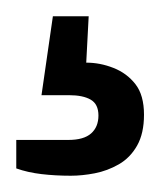

<svg xmlns="http://www.w3.org/2000/svg" viewBox="-20 -34 197 236"><path d="M67 182Q48 182 31 180Q14 178 0 173V138H64Q83 138 92 130Q101 122 101 108Q101 94 91.5 88.5Q82 83 65 83H31L45 -14H89L86 43Q103 43 119.5 49.5Q136 56 146.5 69.5Q157 83 157 107Q157 130 148.5 145Q140 160 126 168Q112 176 96.5 179Q81 182 67 182Z"/></svg>

Font: Archivo Condensed Light
Style: Regular
Weight: 300
Width: 3
Designer: Hector Gatti
Foundry: Omnibus-Type
Version: Version 2.001